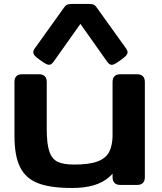

<svg xmlns="http://www.w3.org/2000/svg" viewBox="-20 -941 821 976"><path d="M716.3 -524.4V-40Q716.3 -21 706.3 -11Q696.3 -1 677.2 -1H591.3Q572.3 -1 562.3 -11Q552.2 -21 552.2 -40V-524.4Q552.2 -543.5 562.3 -553.5Q572.3 -563.5 591.3 -563.5H677.2Q696.3 -563.5 706.3 -553.5Q716.3 -543.5 716.3 -524.4ZM217.6 -524.4V-285.3Q217.6 -208.7 231.1 -170.3Q244.5 -131.8 273.7 -118.2Q302.8 -104.5 357.2 -104.5Q432.8 -104.5 475 -120Q517.3 -135.5 534.9 -168.8Q552.5 -202.1 552.5 -259.3L593.6 -119.6Q570 -72 536.7 -42.5Q503.4 -13 456.7 0.8Q410.1 14.6 345.5 14.6Q236.9 14.6 174 -9.4Q111.1 -33.5 82.3 -90.9Q53.5 -148.3 53.5 -251V-524.4Q53.5 -543.5 63.2 -553.5Q72.9 -563.5 91.1 -563.5H178.5Q197.6 -563.5 207.6 -553.5Q217.6 -543.5 217.6 -524.4ZM156.9 -695.2 306.8 -904.4Q314.9 -915.5 323.5 -918.2Q332 -920.9 349.8 -920.9H431.6Q446.7 -920.9 454.8 -918.1Q462.9 -915.2 470.5 -904.4L620.4 -695.2Q628.4 -684 628.4 -675.4Q628.4 -666.9 621.4 -658.8Q614.5 -650.7 597.5 -638.6L583.2 -628.4Q567.1 -616.9 557.3 -613.3Q547.6 -609.8 539.9 -613.3Q532.2 -616.8 524.3 -628L388.7 -819.6L253 -628.2Q245.1 -617 237.5 -613.5Q229.8 -610 219.9 -613.5Q210.1 -617.1 194.1 -628.4L179.9 -638.6Q163.7 -649.9 156.5 -658.3Q149.4 -666.6 149.2 -675.4Q148.9 -684.2 156.9 -695.2Z"/></svg>

Font: Gyrochrome
Style: Regular
Weight: 400
Designer: David Moles
Foundry: David Moles
Version: Version 1.005;Glyphs 3.2.3 (3260)